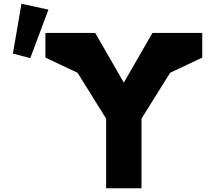

<svg xmlns="http://www.w3.org/2000/svg" viewBox="-20 -1000 1143 1020"><path d="M1054.4 -825H789.8L637.8 -561L485.8 -825H221.3V-694L391.9 -613.5L543.8 -370V0H731.8V-370L883.8 -613.5L1054.4 -694ZM48.6 -715.3 140.8 -691.3 237.3 -948.9 94 -980.1Z"/></svg>

Font: Sztylet
Style: Bd
Weight: 700
Foundry: Cannot Into Space Fonts, PlusOne Fonts
Version: Version 0.12